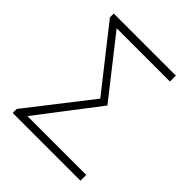

<svg xmlns="http://www.w3.org/2000/svg" viewBox="-200 -857 986 986"><g transform="rotate(45 293.0 -364.0)"><path d="M52 0V-29L318 -370L58 -700V-728H509V-685H122L369 -371L117 -42H544V0Z"/></g></svg>

Font: Noto Sans KR ExtraLight
Style: Regular
Weight: 250
Designer: Ryoko NISHIZUKA  (kana, bopomofo & ideographs); Paul D. Hunt (Latin, Greek & Cyrillic); Sandoll Communications , Soo-you
Foundry: Adobe
Version: Version 2.004-H2;hotconv 1.0.118;makeotfexe 2.5.65603